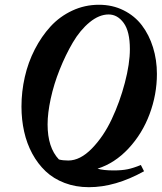

<svg xmlns="http://www.w3.org/2000/svg" viewBox="-20 -696 669 794"><path d="M347.7 78.1Q293 78.1 247.1 60.5Q201.2 43 168.7 12.2Q136.2 -18.6 113.5 -60.5Q90.8 -102.5 79.8 -151.9Q68.8 -201.2 68.8 -255.4Q68.8 -316.9 82.5 -377.4Q96.2 -438 123.8 -491.7Q151.4 -545.4 189.2 -586.7Q227.1 -627.9 278.8 -652.1Q330.6 -676.3 389.2 -676.3Q445.3 -676.3 491.2 -653.3Q537.1 -630.4 566.9 -591.1Q596.7 -551.8 612.8 -500Q628.9 -448.2 628.9 -390.1Q628.9 -305.2 598.6 -224.1Q568.4 -143.1 511.5 -82Q454.6 -21 383.3 1.5Q407.2 8.8 450.7 8.8Q483.9 8.8 507.8 3.9Q531.7 -1 562.5 -13.7L575.7 12.2Q457 78.1 347.7 78.1ZM176.8 -181.6Q176.8 -85.9 223.6 -36.6Q239.3 -32.2 262.2 -32.2Q311.5 -32.2 359.9 -81.8Q408.2 -131.3 441.9 -202.9Q475.6 -274.4 496.3 -353.5Q517.1 -432.6 517.1 -492.7Q517.1 -565.9 491.5 -601.1Q465.8 -636.2 429.2 -636.2Q390.1 -636.2 350.8 -604Q311.5 -571.8 281.2 -520.3Q251 -468.8 226.8 -408.2Q202.6 -347.7 189.7 -287.8Q176.8 -228 176.8 -181.6Z"/></svg>

Font: Elstob 14pt
Style: Bold Italic
Weight: 700
Italic angle: -20°
Designer: Peter S. Baker
Version: Version 1.015